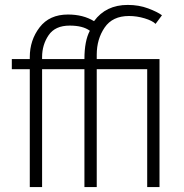

<svg xmlns="http://www.w3.org/2000/svg" viewBox="-20 -760 746 780"><path d="M101 0V-479H28V-520H101V-528Q101 -597 141 -649Q181 -701 256 -701Q318 -701 362 -674Q410 -740 499 -740Q544 -740 581.5 -726Q619 -712 638 -698L612 -663Q599 -676 567.5 -685.5Q536 -695 504 -695Q437 -695 405 -648Q373 -601 373 -538V-520H628V0H578V-479H373V0H323V-479H151V0ZM151 -520H323Q323 -594 345 -635Q317 -656 263 -656Q204 -656 177.5 -617Q151 -578 151 -528Z"/></svg>

Font: Raleway
Style: Light
Weight: 300
Designer: Matt McInerney, Pablo Impallari, Rodrigo Fuenzalida
Foundry: Matt McInerney, Pablo Impallari, Rodrigo Fuenzalida
Version: Version 3.000